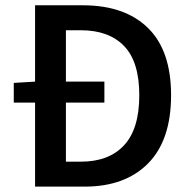

<svg xmlns="http://www.w3.org/2000/svg" viewBox="-20 -694 707 714"><path d="M31.2 -312.5V-385.7L112.8 -390.6H368.2V-312.5ZM110.4 0V-674.3H288.6Q443.8 -674.3 530 -590.3Q616.2 -506.3 616.2 -339.8Q616.2 -172.9 530.8 -86.4Q445.3 0 294.9 0ZM225.1 -92.8H280.8Q384.8 -92.8 441.4 -153.8Q498 -214.8 498 -339.8Q498 -464.4 441.4 -522.9Q384.8 -581.5 280.8 -581.5H225.1Z"/></svg>

Font: Akatab
Style: Bold
Weight: 700
Designer: SIL Global
Foundry: SIL Global
Version: Version 4.100